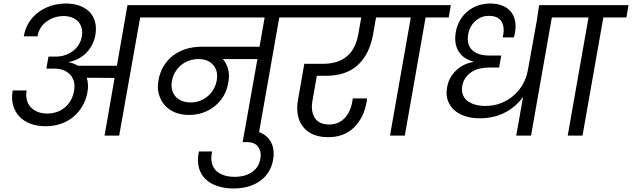

<svg xmlns="http://www.w3.org/2000/svg" viewBox="-20 -769 3585 1089"><path d="M295 -448Q328 -448 354 -458Q380 -468 398.5 -483.5Q417 -499 428.5 -519Q440 -539 444 -560Q449 -588 443 -610Q437 -632 423 -647Q409 -662 387.5 -670Q366 -678 341 -678Q314 -678 289.5 -670Q265 -662 244.5 -647Q224 -632 210.5 -611Q197 -590 193 -563H115Q122 -606 143.5 -640.5Q165 -675 197 -699Q229 -723 269 -736Q309 -749 354 -749Q397 -749 431.5 -736.5Q466 -724 488 -701Q510 -678 519 -645Q528 -612 521 -571Q511 -514 473 -473Q435 -432 372 -417L371 -415Q386 -413 398.5 -408Q411 -403 422 -396H643L703 -740H918L906 -670H775L656 0H573L630 -327L472 -328Q478 -309 479 -288Q480 -267 476 -246Q468 -202 447 -166.5Q426 -131 395 -105.5Q364 -80 324.5 -66.5Q285 -53 239 -53Q190 -53 152 -67.5Q114 -82 89 -109Q64 -136 54 -173.5Q44 -211 52 -256H131Q126 -227 132 -203Q138 -179 153.5 -162Q169 -145 192.5 -135Q216 -125 246 -125Q308 -125 349 -160.5Q390 -196 400 -253Q408 -294 391 -328H388V-333Q375 -353 350 -366.5Q325 -380 283 -380H243L255 -448H295Z M1063 -188Q1090 -188 1114.5 -197.5Q1139 -207 1158.5 -223.5Q1178 -240 1191 -262.5Q1204 -285 1209 -311Q1219 -365 1190 -399.5Q1161 -434 1106 -434Q1077 -434 1052 -425Q1027 -416 1007 -399.5Q987 -383 973.5 -360Q960 -337 955 -310Q946 -256 975.5 -222Q1005 -188 1063 -188ZM865 -740H1708L1696 -670H1564L1446 0H1363L1440 -434H1244Q1264 -411 1273.5 -378Q1283 -345 1275 -301Q1268 -258 1247.5 -224Q1227 -190 1197 -166Q1167 -142 1130 -129.5Q1093 -117 1053 -117Q1008 -117 972.5 -131.5Q937 -146 914 -172.5Q891 -199 881 -235Q871 -271 879 -314Q887 -360 909 -395.5Q931 -431 963 -455Q995 -479 1036 -491.5Q1077 -504 1124 -504H1452L1481 -670H853Z M1304 300Q1259 300 1218.5 288Q1178 276 1149.5 250.5Q1121 225 1109 185.5Q1097 146 1108 90H1183Q1175 128 1181.5 155Q1188 182 1206 199.5Q1224 217 1251 225.5Q1278 234 1311 234Q1370 234 1409.5 207Q1449 180 1457 129Q1464 93 1445 65Q1426 37 1380 37H1356L1368 -29H1392Q1430 -29 1458 -16.5Q1486 -4 1504 17.5Q1522 39 1528.5 68Q1535 97 1530 131Q1518 211 1457.5 255.5Q1397 300 1304 300Z M1655 -740H2244L2231 -670H2113L2096 -574Q2076 -462 2010 -400.5Q1944 -339 1827 -339H1777L1753 -202Q1741 -141 1764.5 -102Q1788 -63 1847 -63Q1900 -63 1934 -98.5Q1968 -134 1978 -192L1981 -211H2062Q2061 -206 2060.5 -201.5Q2060 -197 2060 -194Q2044 -101 1988 -46Q1932 9 1841 9Q1791 9 1755 -7Q1719 -23 1697 -52Q1675 -81 1668.5 -120.5Q1662 -160 1671 -207L1706 -407H1811Q1982 -407 2012 -574L2029 -670H1643Z M2310 -670H2178L2190 -740H2537L2525 -670H2394L2276 0H2192Z M2701 -98Q2657 -98 2620 -109.5Q2583 -121 2557.5 -143.5Q2532 -166 2520 -199Q2508 -232 2516 -274Q2522 -308 2537.5 -333Q2553 -358 2573.5 -375.5Q2594 -393 2617.5 -403.5Q2641 -414 2664 -417V-420Q2640 -426 2619.5 -439Q2599 -452 2584.5 -472.5Q2570 -493 2564.5 -521.5Q2559 -550 2565 -586Q2571 -622 2588 -652Q2605 -682 2630.5 -703.5Q2656 -725 2689 -737Q2722 -749 2760 -749Q2802 -749 2833 -735.5Q2864 -722 2882 -697Q2900 -672 2903.5 -636.5Q2907 -601 2895 -557H2831Q2845 -611 2825.5 -645Q2806 -679 2753 -679Q2708 -679 2675.5 -649Q2643 -619 2636 -576Q2625 -518 2657 -486Q2689 -454 2756 -454H2823L2811 -386H2758Q2689 -386 2649.5 -357Q2610 -328 2602 -282Q2597 -254 2605 -232.5Q2613 -211 2631 -197Q2649 -183 2675 -175.5Q2701 -168 2733 -168Q2777 -168 2817 -182.5Q2857 -197 2889.5 -224Q2922 -251 2944 -288.5Q2966 -326 2974 -371L3028 -670H3027L3038 -740H3252L3240 -670H3110L2992 0H2908L2947 -220Q2907 -163 2843.5 -130.5Q2780 -98 2701 -98Z M3318 -670H3186L3198 -740H3545L3533 -670H3402L3284 0H3200Z"/></svg>

Font: SVN-Poppins
Style: Italic
Weight: 400
Italic angle: -10°
Designer: Ninad Kale (Devanagari), Jonny Pinhorn (Latin)
Foundry: Indian Type Foundry
Version: Version 3.002 2017; ttfautohint (v1.8.3)